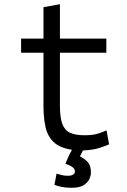

<svg xmlns="http://www.w3.org/2000/svg" viewBox="-20 -701 600 910"><path d="M319 189Q292 189 270.5 184.5Q249 180 238 175L248 122Q262 126 273.5 129Q285 132 301 132Q335 132 335 111Q335 100 324 91.5Q313 83 293 76L290 75Q295 62 303.5 43.5Q312 25 321 9Q263 0 234 -28Q205 -56 195.5 -100Q186 -144 186 -201V-451H80V-518H186V-667L264 -681V-518H484V-451H264V-200Q264 -145 275 -114.5Q286 -84 311.5 -72Q337 -60 380 -60Q420 -60 443.5 -67.5Q467 -75 485 -83L497 -17Q487 -12 455 -1Q423 10 373 12L359 40Q385 54 398 69.5Q411 85 411 120Q411 129 404.5 145.5Q398 162 378.5 175.5Q359 189 319 189Z"/></svg>

Font: Ubuntu Sans Mono
Style: Regular
Weight: 400
Monospace: yes
Designer: Dalton Maag Ltd
Foundry: Dalton Maag Ltd
Version: Version 1.006